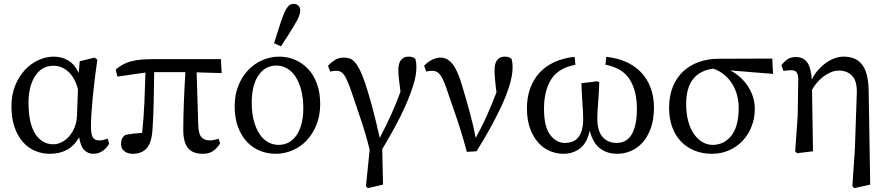

<svg xmlns="http://www.w3.org/2000/svg" viewBox="-20 -780 4576 990"><path d="M237 13Q196 13 160 -2.5Q124 -18 97 -49Q70 -80 54.5 -126Q39 -172 39 -232Q39 -292 58.5 -339.5Q78 -387 109 -420Q140 -453 179 -470.5Q218 -488 257 -488Q300 -488 333 -467.5Q366 -447 386 -404L391 -464L467 -483L482 -473Q475 -425 469 -376Q463 -327 458.5 -281.5Q454 -236 451.5 -196Q449 -156 449 -127Q449 -86 459 -71Q469 -56 492 -56Q503 -56 513.5 -58.5Q524 -61 535 -65L543 -40Q531 -17 509.5 -2Q488 13 462 13Q434 13 415 -5.5Q396 -24 388 -72Q362 -27 324.5 -7Q287 13 237 13ZM255 -36Q277 -36 298.5 -47Q320 -58 337 -77.5Q354 -97 365 -124.5Q376 -152 377 -185L382 -320Q366 -380 332 -410.5Q298 -441 255 -441Q223 -441 199 -426Q175 -411 159 -385Q143 -359 135 -325Q127 -291 127 -252Q127 -143 162 -89.5Q197 -36 255 -36Z M585 -385 577 -422Q596 -437 613.5 -447Q631 -457 652.5 -463Q674 -469 702 -472Q730 -475 769 -475H1119L1123 -403L994 -407L1002 -140Q1003 -90 1018.5 -73Q1034 -56 1063 -56Q1073 -56 1084.5 -58.5Q1096 -61 1107 -65L1115 -40Q1097 -13 1076.5 0Q1056 13 1026 13Q973 13 949 -17Q925 -47 925 -110Q925 -172 928 -251Q931 -330 936 -408H775Q774 -332 772.5 -256Q771 -180 766 -107Q761 -42 735.5 -14.5Q710 13 665 13Q638 13 621 -0.5Q604 -14 604 -37Q604 -55 609.5 -65.5Q615 -76 625 -84Q663 -92 713 -95Q721 -173 724.5 -250.5Q728 -328 730 -406Z M1403 13Q1359 13 1320.5 -2.5Q1282 -18 1253 -49Q1224 -80 1207 -126Q1190 -172 1190 -232Q1190 -292 1209.5 -339.5Q1229 -387 1261 -420Q1293 -453 1334.5 -470.5Q1376 -488 1420 -488Q1463 -488 1501.5 -471.5Q1540 -455 1569 -424Q1598 -393 1614.5 -347.5Q1631 -302 1631 -244Q1631 -184 1611.5 -136Q1592 -88 1560.5 -55Q1529 -22 1487.5 -4.5Q1446 13 1403 13ZM1416 -33Q1448 -33 1472 -47.5Q1496 -62 1512 -87.5Q1528 -113 1536 -147Q1544 -181 1544 -220Q1544 -274 1533 -315.5Q1522 -357 1503.5 -385Q1485 -413 1459.5 -427.5Q1434 -442 1405 -442Q1373 -442 1349 -427Q1325 -412 1309 -386Q1293 -360 1285.5 -325.5Q1278 -291 1278 -252Q1278 -198 1289 -157Q1300 -116 1318.5 -88.5Q1337 -61 1362 -47Q1387 -33 1416 -33ZM1393 -557Q1405 -594 1415 -626Q1425 -658 1429 -669Q1439 -699 1447 -716.5Q1455 -734 1463 -744Q1471 -754 1478.5 -757Q1486 -760 1494 -760Q1508 -760 1518 -751.5Q1528 -743 1528 -725Q1528 -719 1526.5 -712.5Q1525 -706 1521.5 -696Q1518 -686 1510.5 -672.5Q1503 -659 1491 -639Q1485 -628 1467 -600.5Q1449 -573 1429 -541Z M1867 180 1886 -8Q1867 -86 1842 -159.5Q1817 -233 1793 -305Q1772 -366 1756.5 -390.5Q1741 -415 1715 -415Q1699 -415 1683 -411L1671 -441Q1688 -459 1707 -471Q1726 -483 1753 -483Q1768 -483 1781.5 -479Q1795 -475 1808.5 -460.5Q1822 -446 1835.5 -419.5Q1849 -393 1864 -348Q1879 -302 1897.5 -235Q1916 -168 1938 -69Q1972 -134 1997 -189Q2022 -244 2045 -307Q2042 -333 2039.5 -351Q2037 -369 2036 -382Q2035 -395 2034.5 -403.5Q2034 -412 2034 -420Q2034 -454 2048 -471Q2062 -488 2086 -488Q2101 -488 2108.5 -484.5Q2116 -481 2122 -476Q2124 -468 2125.5 -458.5Q2127 -449 2127 -432Q2127 -392 2111 -341Q2095 -290 2070 -233.5Q2045 -177 2013.5 -120Q1982 -63 1951 -11L1955 172L1876 190Z M2387 3Q2364 -85 2336.5 -165.5Q2309 -246 2280 -330Q2264 -376 2248.5 -395.5Q2233 -415 2210 -415Q2200 -415 2192.5 -414Q2185 -413 2178 -411L2167 -441Q2185 -461 2208 -472Q2231 -483 2252 -483Q2286 -483 2312.5 -451Q2339 -419 2362 -341Q2386 -261 2404 -194Q2422 -127 2433 -69Q2451 -102 2465.5 -131Q2480 -160 2492.5 -188.5Q2505 -217 2516.5 -245Q2528 -273 2540 -304Q2534 -350 2532 -376Q2530 -402 2530 -420Q2530 -454 2544 -471Q2558 -488 2582 -488Q2597 -488 2604.5 -484.5Q2612 -481 2618 -476Q2620 -468 2621.5 -458.5Q2623 -449 2623 -432Q2623 -391 2606.5 -338Q2590 -285 2563 -227.5Q2536 -170 2503 -111Q2470 -52 2437 0Z M2884 13Q2849 13 2815 -1.5Q2781 -16 2755 -45Q2729 -74 2713 -118Q2697 -162 2697 -222Q2697 -277 2713.5 -323.5Q2730 -370 2761.5 -404.5Q2793 -439 2839 -460Q2885 -481 2943 -487L2947 -446Q2860 -430 2822.5 -371.5Q2785 -313 2785 -219Q2785 -127 2816.5 -85Q2848 -43 2893 -43Q2987 -43 2987 -167Q2987 -199 2983.5 -243.5Q2980 -288 2978 -351L3061 -361L3070 -355Q3068 -299 3064 -249Q3060 -199 3060 -168Q3060 -105 3087 -74Q3114 -43 3160 -43Q3182 -43 3201 -52Q3220 -61 3234 -82Q3248 -103 3256 -136.5Q3264 -170 3264 -219Q3264 -312 3226.5 -371Q3189 -430 3102 -446L3106 -487Q3164 -481 3210 -460Q3256 -439 3287.5 -405Q3319 -371 3335.5 -325.5Q3352 -280 3352 -226Q3352 -165 3336 -120Q3320 -75 3293.5 -45.5Q3267 -16 3233 -1.5Q3199 13 3162 13Q3110 13 3073 -15.5Q3036 -44 3021 -107Q3007 -43 2971 -15Q2935 13 2884 13Z M3654 -33Q3714 -33 3751.5 -81Q3789 -129 3789 -226Q3789 -255 3781.5 -285.5Q3774 -316 3758 -343.5Q3742 -371 3717 -392.5Q3692 -414 3658 -426Q3518 -408 3518 -243Q3518 -193 3529 -154Q3540 -115 3559 -88Q3578 -61 3602.5 -47Q3627 -33 3654 -33ZM3651 13Q3601 13 3560 -4Q3519 -21 3490 -52Q3461 -83 3445.5 -126.5Q3430 -170 3430 -224Q3430 -287 3450 -334.5Q3470 -382 3504.5 -413.5Q3539 -445 3585.5 -461Q3632 -477 3684 -477L3962 -478L3966 -399L3745 -417Q3775 -402 3798.5 -380Q3822 -358 3838.5 -332Q3855 -306 3863.5 -277Q3872 -248 3872 -219Q3872 -171 3855.5 -128.5Q3839 -86 3809.5 -54.5Q3780 -23 3739.5 -5Q3699 13 3651 13Z M4080 0 4093 -181 4096 -370Q4096 -393 4088.5 -405.5Q4081 -418 4059 -418Q4049 -418 4039.5 -417Q4030 -416 4020 -414L4009 -444Q4024 -463 4040.5 -474.5Q4057 -486 4083 -486Q4123 -486 4142.5 -458Q4162 -430 4166 -370Q4179 -397 4198.5 -419Q4218 -441 4240 -456.5Q4262 -472 4285 -480Q4308 -488 4329 -488Q4359 -488 4382.5 -479Q4406 -470 4423 -449.5Q4440 -429 4449 -395.5Q4458 -362 4459 -313L4467 172L4385 190L4375 180L4388 -11L4398 -304Q4399 -363 4373.5 -389.5Q4348 -416 4305 -416Q4285 -416 4265.5 -408Q4246 -400 4227.5 -386.5Q4209 -373 4193.5 -355Q4178 -337 4167 -317L4172 0L4090 10Z"/></svg>

Font: Source Serif Pro
Style: Regular
Weight: 400
Designer: Frank Grießhammer
Foundry: Adobe Systems Incorporated
Version: Version 2.000;PS 1.000;hotconv 16.6.51;makeotf.lib2.5.65220